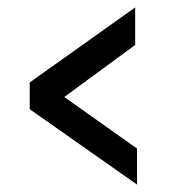

<svg xmlns="http://www.w3.org/2000/svg" viewBox="-20 -514 463 517"><path d="M349 -17 60 -220V-292L344 -494V-393L103 -216L102 -289L349 -114Z"/></svg>

Font: Narnoor SemiBold
Style: Regular
Weight: 600
Designer: S. Sridhar Murthy
Foundry: SIL International
Version: Version 3.000